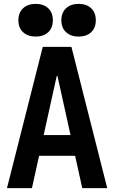

<svg xmlns="http://www.w3.org/2000/svg" viewBox="-20 -972 590 992"><path d="M16 0 201 -730H349L534 0H405L277 -579H273L145 0ZM126 -167V-274H424V-167ZM164 -783Q124 -783 99.5 -805.5Q75 -828 75 -867Q75 -907 99.5 -929.5Q124 -952 164 -952Q205 -952 229 -929.5Q253 -907 253 -867Q253 -828 229 -805.5Q205 -783 164 -783ZM386 -783Q346 -783 321.5 -805.5Q297 -828 297 -867Q297 -907 321.5 -929.5Q346 -952 386 -952Q427 -952 451 -929.5Q475 -907 475 -867Q475 -828 451 -805.5Q427 -783 386 -783Z"/></svg>

Font: M PLUS Code Latin SemiExpanded SemiBold
Style: Regular
Weight: 600
Width: 6
Designer: Coji Morishita
Foundry: UNDERFOREST DESIGN
Version: Version 1.002; ttfautohint (v1.8.3)